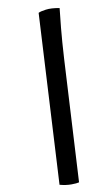

<svg xmlns="http://www.w3.org/2000/svg" viewBox="-58 -794 541 928"><g transform="rotate(5 212.5 -329.5)"><path d="M267 96 94 -723Q102 -731 127.5 -741.5Q153 -752 193 -755Q197 -726 208 -660.5Q219 -595 236 -513L360 76Q350 82 324.5 89Q299 96 267 96Z"/></g></svg>

Font: Texturina Medium 12pt Black
Style: Italic
Weight: 900
Italic angle: -11°
Version: Version 1.002